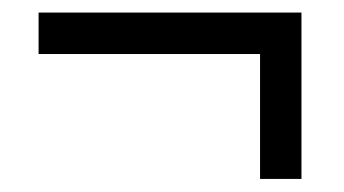

<svg xmlns="http://www.w3.org/2000/svg" viewBox="-20 -405 540 301"><path d="M452.6 -385.3V-124.5H387.7V-320.3H40.5V-385.3Z"/></svg>

Font: Open Sans SemiCondensed
Style: Regular
Weight: 400
Width: 4
Designer: Monotype Design Team
Foundry: Monotype Imaging Inc.
Version: Version 3.000